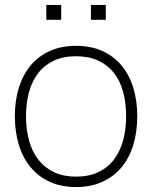

<svg xmlns="http://www.w3.org/2000/svg" viewBox="-20 -740 614 775"><path d="M347 -720H407V-660H347ZM167 -720H227V-660H167ZM287 15Q227 15 181 -6Q135 -27 103.5 -65Q72 -103 56 -155.5Q40 -208 40 -271Q40 -335 56.5 -387.2Q73 -439.5 104.5 -476.8Q136 -514 182 -534.5Q228 -555 287 -555Q347.5 -555 393.5 -534Q439.5 -513 470.8 -475.5Q502 -438 518 -385.8Q534 -333.5 534 -271Q534 -207 517.8 -154.2Q501.5 -101.5 470 -64Q438.5 -26.5 392.5 -5.8Q346.5 15 287 15ZM287 -27Q338 -27 376 -44.8Q414 -62.5 439 -94.8Q464 -127 476.5 -171.8Q489 -216.5 489 -271Q489 -326 476.5 -370.8Q464 -415.5 438.8 -447Q413.5 -478.5 375.5 -495.8Q337.5 -513 287 -513Q235.5 -513 197.5 -495.2Q159.5 -477.5 134.5 -445.2Q109.5 -413 97.2 -368.8Q85 -324.5 85 -271Q85 -216 97.8 -171Q110.5 -126 136 -94Q161.5 -62 199.2 -44.5Q237 -27 287 -27Z"/></svg>

Font: Vela Sans ExtLt
Style: Regular
Weight: 200
Designer: Principal design: Mikhail Sharanda - project Manrope.
Design modification: Ravid Balaliev
Foundry: Mikhail Sharanda
Version: Version 1.001